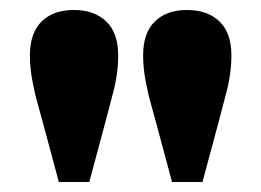

<svg xmlns="http://www.w3.org/2000/svg" viewBox="-20 -746 524 385"><path d="M128 -726Q169 -726 193 -703Q217 -680 217 -635Q217 -598 206.5 -559Q196 -520 191 -500L159 -381H98L66 -500Q63 -512 56.5 -534.5Q50 -557 45 -583.5Q40 -610 40 -635Q40 -680 63.5 -703Q87 -726 128 -726ZM355 -726Q396 -726 420 -703Q444 -680 444 -635Q444 -598 433.5 -559Q423 -520 418 -500L386 -381H325L293 -500Q290 -512 283.5 -534.5Q277 -557 272 -583.5Q267 -610 267 -635Q267 -680 290.5 -703Q314 -726 355 -726Z"/></svg>

Font: Source Serif Pro Black
Style: Regular
Weight: 900
Designer: Frank Grießhammer
Foundry: Adobe Systems Incorporated
Version: Version 3.001;hotconv 1.0.111;makeotfexe 2.5.65597